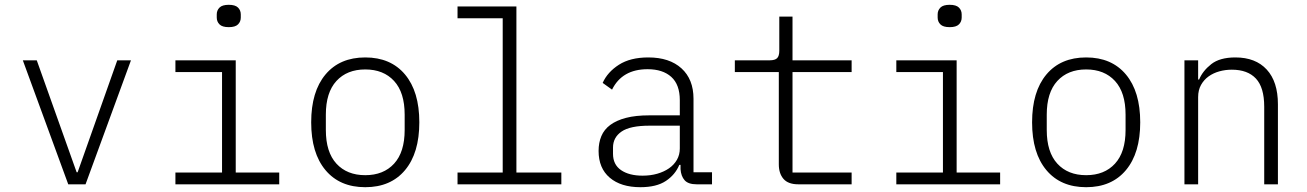

<svg xmlns="http://www.w3.org/2000/svg" viewBox="-20 -767 5440 799"><path d="M264 0 75 -516H133L299 -50H303L468 -516H525L336 0Z M932 -654Q905 -654 893.5 -665.5Q882 -677 882 -694V-707Q882 -724 893.5 -735.5Q905 -747 932 -747Q959 -747 970.5 -735.5Q982 -724 982 -707V-694Q982 -677 970.5 -665.5Q959 -654 932 -654ZM710 -49H904V-467H710V-516H961V-49H1142V0H710Z M1500 12Q1394 12 1334.5 -59Q1275 -130 1275 -258Q1275 -386 1334.5 -457Q1394 -528 1500 -528Q1606 -528 1665.5 -457Q1725 -386 1725 -258Q1725 -130 1665.5 -59Q1606 12 1500 12ZM1500 -38Q1576 -38 1620 -86Q1664 -134 1664 -226V-290Q1664 -382 1620 -430Q1576 -478 1500 -478Q1424 -478 1380 -430Q1336 -382 1336 -290V-226Q1336 -134 1380 -86Q1424 -38 1500 -38Z M1884 -49H2072V-691H1884V-740H2129V-49H2316V0H1884Z M2879 0Q2844 0 2829 -17Q2814 -34 2812 -63V-81H2807Q2790 -40 2751 -14Q2712 12 2645 12Q2564 12 2517.5 -27.5Q2471 -67 2471 -139Q2471 -173 2482.5 -200.5Q2494 -228 2519.5 -247Q2545 -266 2585 -276.5Q2625 -287 2683 -287H2809V-350Q2809 -415 2773.5 -447Q2738 -479 2675 -479Q2569 -479 2527 -394L2488 -422Q2508 -467 2555.5 -497.5Q2603 -528 2678 -528Q2766 -528 2816 -482.5Q2866 -437 2866 -356V-50H2943V0ZM2654 -36Q2687 -36 2715 -44Q2743 -52 2764 -66.5Q2785 -81 2797 -102Q2809 -123 2809 -149V-244H2683Q2602 -244 2566.5 -219.5Q2531 -195 2531 -153V-127Q2531 -82 2564.5 -59Q2598 -36 2654 -36Z M3302 0Q3260 0 3240.5 -22.5Q3221 -45 3221 -83V-467H3038V-516H3183Q3205 -516 3214 -525Q3223 -534 3223 -556V-698H3278V-516H3524V-467H3278V-49H3524V0Z M3932 -654Q3905 -654 3893.5 -665.5Q3882 -677 3882 -694V-707Q3882 -724 3893.5 -735.5Q3905 -747 3932 -747Q3959 -747 3970.5 -735.5Q3982 -724 3982 -707V-694Q3982 -677 3970.5 -665.5Q3959 -654 3932 -654ZM3710 -49H3904V-467H3710V-516H3961V-49H4142V0H3710Z M4500 12Q4394 12 4334.5 -59Q4275 -130 4275 -258Q4275 -386 4334.5 -457Q4394 -528 4500 -528Q4606 -528 4665.5 -457Q4725 -386 4725 -258Q4725 -130 4665.5 -59Q4606 12 4500 12ZM4500 -38Q4576 -38 4620 -86Q4664 -134 4664 -226V-290Q4664 -382 4620 -430Q4576 -478 4500 -478Q4424 -478 4380 -430Q4336 -382 4336 -290V-226Q4336 -134 4380 -86Q4424 -38 4500 -38Z M4909 0V-516H4966V-436H4970Q4985 -472 5020.5 -500Q5056 -528 5121 -528Q5205 -528 5251.5 -477.5Q5298 -427 5298 -333V0H5241V-323Q5241 -403 5206.5 -440Q5172 -477 5106 -477Q5079 -477 5054 -470Q5029 -463 5009.5 -449Q4990 -435 4978 -413.5Q4966 -392 4966 -363V0Z"/></svg>

Font: IBM Plex Mono Light
Style: Regular
Weight: 300
Monospace: yes
Designer: Mike Abbink, Paul van der Laan, Pieter van Rosmalen
Foundry: Bold Monday
Version: Version 2.3